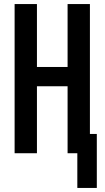

<svg xmlns="http://www.w3.org/2000/svg" viewBox="-20 -755 515 946"><path d="M361 171V0H313V-330H162V0H52V-735H162V-425H313V-735H423V-95H457V171Z"/></svg>

Font: Iosevka QP
Style: Bold
Weight: 700
Designer: Belleve Invis
Foundry: Belleve Invis
Version: Version 20.0.0; ttfautohint (v1.8.4)